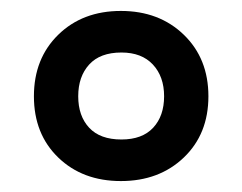

<svg xmlns="http://www.w3.org/2000/svg" viewBox="-20 -744 443 351"><path d="M201 -413Q131 -413 86.5 -456Q42 -499 42 -568Q42 -637 86.5 -680.5Q131 -724 201 -724Q271 -724 316 -680.5Q361 -637 361 -568Q361 -499 316 -456Q271 -413 201 -413ZM202 -489Q240 -489 260 -510.5Q280 -532 280 -568Q280 -604 259.5 -626Q239 -648 202 -648Q163 -648 143 -626Q123 -604 123 -568Q123 -532 143 -510.5Q163 -489 202 -489Z"/></svg>

Font: Noto Sans Khmer UI SemiCondensed SemiBold
Style: Regular
Weight: 600
Width: 4
Designer: Danh Hong and the Monotype Design Team
Foundry: Monotype Imaging Inc.
Version: Version 2.002; ttfautohint (v1.8.4.7-5d5b)